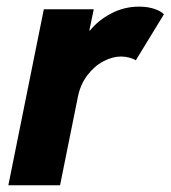

<svg xmlns="http://www.w3.org/2000/svg" viewBox="-20 -553 509 573"><path d="M110.8 -525.4H259.8L246.6 -461.9H248.5Q273.4 -492.7 312 -512.9Q350.6 -533.2 395 -533.2Q420.9 -533.2 440.9 -526.4Q460.9 -519.5 469.2 -510.3L385.3 -373Q377.9 -377.9 365.7 -381.1Q353.5 -384.3 341.3 -384.3Q315.4 -384.3 288.3 -369.9Q261.2 -355.5 240.5 -328.1Q219.7 -300.8 212.4 -263.7L159.2 0H4.9Z"/></svg>

Font: Reddit Sans Vanilla ExtraBold
Style: Italic
Weight: 800
Italic angle: -11.25°
Designer: Stephen Hutchings
Version: Version 1.013